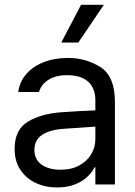

<svg xmlns="http://www.w3.org/2000/svg" viewBox="-20 -783 575 815"><path d="M241.2 -306.6Q274.4 -309.1 315.7 -311.3Q356.9 -313.5 384.8 -314.5V-357.4Q384.8 -408.7 354.2 -436.3Q323.7 -463.9 264.6 -463.9Q216.3 -463.9 185.5 -444.1Q154.8 -424.3 145.5 -392.6H57.6Q63 -435.1 90.8 -467.8Q118.7 -500.5 164.8 -518.8Q210.9 -537.1 268.6 -537.1Q344.7 -537.1 406.2 -498.3Q467.8 -459.5 467.8 -349.6V0H384.8V-72.3H380.9Q371.1 -51.8 350.8 -32.5Q330.6 -13.2 298.1 -0.2Q265.6 12.7 222.7 12.7Q171.9 12.7 130.9 -6.8Q89.8 -26.4 65.9 -63.2Q42 -100.1 42 -150.4Q42 -232.9 98.4 -266.6Q154.8 -300.3 241.2 -306.6ZM237.3 -62.5Q282.7 -62.5 316.2 -80.6Q349.6 -98.6 367.2 -128.4Q384.8 -158.2 384.8 -192.4V-245.6L251 -236.3Q191.4 -232.4 158.7 -210.4Q126 -188.5 126 -146.5Q126 -106 156.5 -84.2Q187 -62.5 237.3 -62.5ZM324.2 -762.7H420.9L312.5 -602.5H240.2Z"/></svg>

Font: Pretendard GOV
Style: Regular
Weight: 400
Designer: Base glyphs from Inter by Rasmus Andersson; Hangeul glyphs from Noto Sans CJK(Source Han Sans) by Jang Soo-young and Kan
Foundry: Kil Hyung-jin
Version: Version 1.309